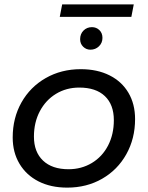

<svg xmlns="http://www.w3.org/2000/svg" viewBox="-20 -851 675 877"><path d="M38 -223Q38 -312 78 -383Q118 -454 189 -494.5Q260 -535 349 -535Q424 -535 480 -507Q536 -479 566.5 -427.5Q597 -376 597 -307Q597 -218 557 -146.5Q517 -75 446.5 -34.5Q376 6 287 6Q212 6 156 -22.5Q100 -51 69 -103Q38 -155 38 -223ZM500 -302Q500 -373 459 -412Q418 -451 342 -451Q283 -451 236 -422.5Q189 -394 162 -343Q135 -292 135 -227Q135 -157 176.5 -117.5Q218 -78 293 -78Q352 -78 399.5 -106.5Q447 -135 473.5 -186Q500 -237 500 -302ZM346 -672Q346 -696 361.5 -711.5Q377 -727 400 -727Q420 -727 434 -713.5Q448 -700 448 -678Q448 -655 432 -639.5Q416 -624 393 -624Q374 -624 360 -637.5Q346 -651 346 -672ZM264 -831H591L580 -774H253Z"/></svg>

Font: Idrija
Style: Italic
Weight: 500
Italic angle: -11.3°
Designer: Julieta Ulanovsky
Foundry: Julieta Ulanovsky
Version: Version 7.200